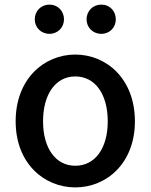

<svg xmlns="http://www.w3.org/2000/svg" viewBox="-20 -801 654 834"><path d="M307 13C443 13 566 -92 566 -274C566 -458 443 -564 307 -564C171 -564 48 -458 48 -274C48 -92 171 13 307 13ZM307 -81C221 -81 167 -158 167 -274C167 -391 221 -469 307 -469C394 -469 448 -391 448 -274C448 -158 394 -81 307 -81ZM195 -654C231 -654 258 -682 258 -717C258 -753 231 -781 195 -781C158 -781 131 -753 131 -717C131 -682 158 -654 195 -654ZM420 -654C457 -654 483 -682 483 -717C483 -753 457 -781 420 -781C383 -781 356 -753 356 -717C356 -682 383 -654 420 -654Z"/></svg>

Font: Source Han Sans KR Medium
Style: Regular
Weight: 500
Designer: Ryoko NISHIZUKA (kana & ideographs); Paul D. Hunt (Latin, Greek & Cyrillic); Wenlong ZHANG (bopomofo); Sandoll Communica
Foundry: Adobe Systems Incorporated
Version: Version 1.001;PS 1.001;hotconv 1.0.78;makeotf.lib2.5.61930